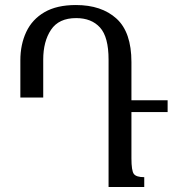

<svg xmlns="http://www.w3.org/2000/svg" viewBox="-20 -744 692 764"><path d="M61 -356V-504Q61 -567 84.5 -617Q108 -667 157 -695.5Q206 -724 282 -724Q384 -724 443.5 -670Q503 -616 503 -497V-345H647V-298H503V-114Q503 -65 512.5 -52Q522 -39 554 -39V0H412V-507Q412 -597 378 -634.5Q344 -672 283 -672Q214 -672 183 -625.5Q152 -579 152 -507V-356Z"/></svg>

Font: Noto Serif Armenian Condensed Medium
Style: Regular
Weight: 500
Width: 3
Designer: Monotype Design Team
Foundry: Monotype Imaging Inc.
Version: Version 2.008; ttfautohint (v1.8.4.7-5d5b)